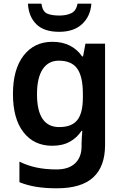

<svg xmlns="http://www.w3.org/2000/svg" viewBox="-20 -778 666 1038"><path d="M263 -552Q317 -552 357.5 -531.5Q398 -511 424 -473H429L442 -542H548V6Q548 122 484 181Q420 240 287 240Q225 240 176 232Q127 224 85 207V96Q128 117 176.5 127.5Q225 138 286 138Q351 138 386 105Q421 72 421 13V-3Q421 -16 422.5 -36.5Q424 -57 425 -71H421Q396 -33 357 -11.5Q318 10 262 10Q164 10 107 -63Q50 -136 50 -270Q50 -403 107.5 -477.5Q165 -552 263 -552ZM298 -450Q241 -450 210.5 -403.5Q180 -357 180 -269Q180 -91 300 -91Q368 -91 398 -129Q428 -167 428 -250V-272Q428 -364 397.5 -407Q367 -450 298 -450ZM474 -758Q469 -690 424 -648Q379 -606 300 -606Q218 -606 176.5 -647Q135 -688 131 -758H204Q210 -716 234 -705Q258 -694 302 -694Q338 -694 365 -706.5Q392 -719 399 -758Z"/></svg>

Font: Noto Sans Thai Looped SemiBold
Style: Regular
Weight: 600
Designer: Sasikarn Vongin, Ben Mitchell
Foundry: The Fontpad Ltd
Version: Version 1.001; ttfautohint (v1.8.4.7-5d5b)